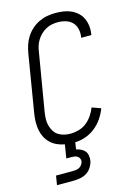

<svg xmlns="http://www.w3.org/2000/svg" viewBox="-141 -816 781 1109"><g transform="rotate(-15 250.0 -261.5)"><path d="M57 220 66 165H166Q176 165 186 163.5Q196 162 205 157.5Q214 153 220.5 144Q227 135 229 126Q231 116 227 107Q223 98 215.5 93Q208 88 199 86.5Q190 85 180 85H149L162 4Q139 0 117.5 -9.5Q96 -19 79 -35Q62 -51 51.5 -71.5Q41 -92 36.5 -115Q32 -138 32.5 -163Q33 -188 37 -213L94 -558Q98 -582 106 -606.5Q114 -631 128 -653Q142 -675 162 -693Q182 -711 206 -722.5Q230 -734 255 -738.5Q280 -743 305 -743Q329 -743 353 -739.5Q377 -736 398 -726.5Q419 -717 436 -701.5Q453 -686 462.5 -665.5Q472 -645 475 -620.5Q478 -596 474 -572L473 -566H412L413 -570Q417 -595 411.5 -618.5Q406 -642 390.5 -658Q375 -674 352 -681Q329 -688 305 -688Q287 -688 268.5 -684.5Q250 -681 233 -671.5Q216 -662 202 -648.5Q188 -635 178 -618.5Q168 -602 162.5 -584Q157 -566 155 -549L97 -204Q94 -184 93.5 -164Q93 -144 98 -126Q103 -108 112.5 -92Q122 -76 137.5 -66Q153 -56 171.5 -51.5Q190 -47 210 -47Q234 -47 259.5 -54Q285 -61 305.5 -77Q326 -93 341.5 -115.5Q357 -138 366 -162L419 -143Q408 -113 389 -85Q370 -57 343.5 -36Q317 -15 286 -4Q255 7 223 8L217 49Q231 52 245 58.5Q259 65 268 76Q277 87 279.5 102.5Q282 118 280 133Q276 153 264.5 171.5Q253 190 235.5 201Q218 212 197.5 216Q177 220 157 220Z"/></g></svg>

Font: Iosevka Curly Light
Style: Italic
Weight: 300
Italic angle: -9°
Monospace: yes
Designer: Belleve Invis
Foundry: Belleve Invis
Version: Version 22.1.2; ttfautohint (v1.8.4)